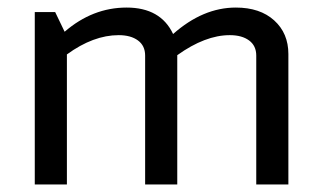

<svg xmlns="http://www.w3.org/2000/svg" viewBox="-20 -488 851 508"><path d="M151 -404Q225 -468 315 -468Q405 -468 438 -398Q517 -468 604 -468Q668 -468 705.5 -434Q743 -400 743 -345V0H658V-341Q658 -367 639 -381Q620 -395 588 -395Q523 -395 449 -342V0H364V-341Q364 -367 345 -381Q326 -395 294 -395Q227 -395 157 -344V0H72V-456H126Z"/></svg>

Font: Average Sans
Style: Regular
Weight: 400
Designer: Eduardo Rodriguez Tunni
Foundry: Eduardo Rodriguez Tunni
Version: Version 1.001